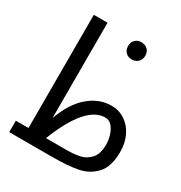

<svg xmlns="http://www.w3.org/2000/svg" viewBox="-177 -885 954 1012"><g transform="rotate(30 300.0 -379.5)"><path d="M24.5 -69.5H101.5V-758.5H185V-178Q222 -282.5 285 -336.5Q348 -390.5 423 -390.5Q468.5 -390.5 505.2 -366.2Q542 -342 562.8 -299Q583.5 -256 583.5 -202.5Q583.5 -112 542.5 -67.8Q501.5 -23.5 440.2 -11.8Q379 0 286 0H24.5ZM330 -69.5Q378 -69.5 413.2 -77Q448.5 -84.5 474.2 -112.8Q500 -141 500 -198.5Q500 -222.5 492 -251Q484 -279.5 467 -299.8Q450 -320 425.5 -320Q306.5 -320 208 -69.5H314.5ZM340 -707Q340 -730 354.2 -744.5Q368.5 -759 391.5 -759Q415 -759 429.8 -744.5Q444.5 -730 444.5 -707Q444.5 -684 429.8 -669.2Q415 -654.5 391.5 -654.5Q368.5 -654.5 354.2 -669Q340 -683.5 340 -707Z"/></g></svg>

Font: JuliaMono
Style: Regular
Weight: 400
Monospace: yes
Designer: cormullion
Foundry: corm
Version: Version 0.055; ttfautohint (v1.8.4)